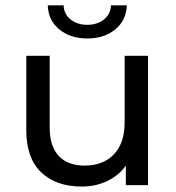

<svg xmlns="http://www.w3.org/2000/svg" viewBox="-20 -698 662 724"><path d="M538.2 -487.6H449.9V-235.5C449.9 -184 436.4 -144.1 409.4 -115.9C382.4 -87.7 345.6 -73.6 299 -73.6C256.7 -73.6 224.2 -85.7 201.5 -109.9C178.8 -134.2 167.4 -169.9 167.4 -217.1V-487.6H79.1V-207C79.1 -137.1 97.8 -84.2 135.2 -48.3C172.7 -12.4 223.9 5.5 288.9 5.5C323.2 5.5 355 -1.4 384.1 -15.2C413.2 -29 436.7 -48.5 454.5 -73.6V0H538.2ZM203.8 -587C231.7 -564.3 266.8 -552.9 309.1 -552.9C351.4 -552.9 386.6 -564.3 414.5 -587C442.4 -609.7 456.9 -640 458.2 -678H398.4C397.7 -656 389 -638.2 372.1 -624.7C355.3 -611.2 334.3 -604.4 309.1 -604.4C284 -604.4 263 -611.2 246.1 -624.7C229.2 -638.2 220.5 -656 219.9 -678H160.1C161.3 -640 175.9 -609.7 203.8 -587Z"/></svg>

Font: Montserrat Ace
Style: Regular
Weight: 500
Designer: Julieta Ulanovsky
Foundry: Julieta Ulanovsky
Version: Version 1